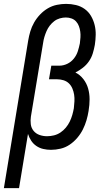

<svg xmlns="http://www.w3.org/2000/svg" viewBox="-41 -763 561 988"><path d="M-21 205 104 -554Q108 -578 115 -601.5Q122 -625 134.5 -647Q147 -669 165 -688Q183 -707 205 -720Q227 -733 251.5 -738Q276 -743 299 -743Q325 -743 350 -737Q375 -731 395 -716.5Q415 -702 427.5 -680.5Q440 -659 446 -634.5Q452 -610 451.5 -584Q451 -558 447 -532Q443 -510 436.5 -488.5Q430 -467 417 -448Q404 -429 385.5 -414.5Q367 -400 347 -390Q371 -378 388 -356Q405 -334 412.5 -307.5Q420 -281 420 -252Q420 -223 415 -194V-193Q411 -168 404 -144Q397 -120 385.5 -97Q374 -74 356.5 -53.5Q339 -33 317.5 -18.5Q296 -4 271 2Q246 8 221 8Q201 8 181.5 3.5Q162 -1 146 -12Q130 -23 119.5 -39Q109 -55 103 -74L57 205ZM201 -62Q219 -62 237 -66.5Q255 -71 270.5 -81.5Q286 -92 298 -106.5Q310 -121 318 -137.5Q326 -154 331 -171.5Q336 -189 339 -206Q341 -224 342 -241.5Q343 -259 340.5 -275.5Q338 -292 331.5 -307.5Q325 -323 313.5 -334Q302 -345 286 -350Q270 -355 253 -355H211L223 -425H264Q285 -425 305 -434.5Q325 -444 339 -461.5Q353 -479 359.5 -499.5Q366 -520 370 -540Q372 -555 373 -570.5Q374 -586 372 -600.5Q370 -615 365 -628.5Q360 -642 350.5 -652.5Q341 -663 327 -668Q313 -673 298 -673Q283 -673 267 -668.5Q251 -664 238 -654Q225 -644 215 -631Q205 -618 198.5 -603Q192 -588 187.5 -573Q183 -558 181 -543L118 -163Q115 -143 117.5 -123.5Q120 -104 132 -89.5Q144 -75 162.5 -68.5Q181 -62 201 -62Z"/></svg>

Font: Iosevka Slab Oblique
Style: Regular
Weight: 400
Italic angle: -9°
Monospace: yes
Designer: Belleve Invis
Foundry: Belleve Invis
Version: Version 11.1.1; ttfautohint (v1.8.3)